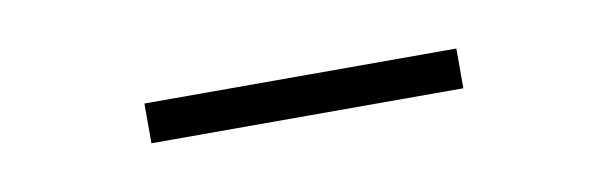

<svg xmlns="http://www.w3.org/2000/svg" viewBox="-23 -758 495 157"><g transform="rotate(-10 225.0 -679.5)"><path d="M96 -663V-696H355V-663Z"/></g></svg>

Font: Trispace Condensed Thin
Style: Regular
Weight: 100
Width: 3
Designer: Tyler Finck
Foundry: Etcetera Type Company
Version: Version 1.210; ttfautohint (v1.8.3)